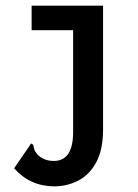

<svg xmlns="http://www.w3.org/2000/svg" viewBox="-20 -485 490 680"><path d="M172 175Q87 175 30 111L85 31L90 23L98 28Q99 36 101.5 44Q104 52 114 64Q125 74 139 79.5Q153 85 171 85Q239 85 239 -18V-378H92V-465H345V-27Q345 46 320.5 90.5Q296 135 256.5 155Q217 175 172 175Z"/></svg>

Font: Inconsolata SemiCondensed Bold
Style: Regular
Weight: 700
Width: 4
Monospace: yes
Designer: Raph Levien, Cyreal, Brenton Simpson
Foundry: Raph Levien, Cyreal, Google
Version: Version 3.001; ttfautohint (v1.8.2.53-6de2)